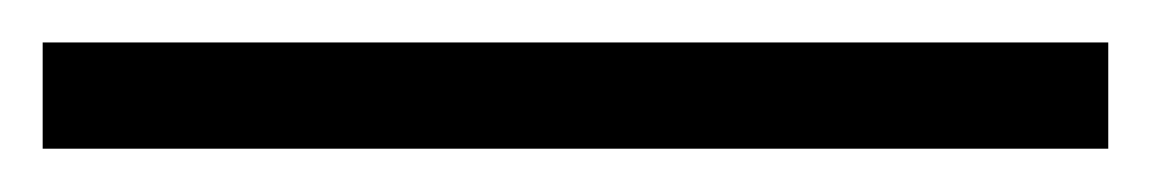

<svg xmlns="http://www.w3.org/2000/svg" viewBox="-20 318 540 90"><path d="M499.5 337.9V387.7H0V337.9Z"/></svg>

Font: XB Khoramshahr
Style: Oblique
Weight: 400
Italic angle: 12°
Designer: Behnam
Foundry: Irmug
Version: Version 8.005 2009